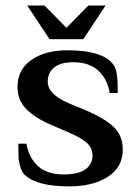

<svg xmlns="http://www.w3.org/2000/svg" viewBox="-20 -661 499 691"><path d="M158.2 -520 78.1 -641.1H140.1L219.2 -561L297.9 -641.1H359.9L279.8 -520ZM229 9.8Q113.8 9.8 69.8 -30.8Q58.6 -41.5 53 -60.5Q47.4 -79.6 46.6 -95.5Q45.9 -111.3 45.9 -144H75.2Q84 -92.8 116.9 -63Q149.9 -33.2 209 -33.2Q262.7 -33.2 287.8 -51.8Q313 -70.3 313 -102.1Q313 -129.4 291 -148.2Q269 -167 223.1 -186L168 -210Q105.5 -236.3 74.2 -268.8Q43 -301.3 43 -348.1Q43 -410.6 92.8 -445.3Q142.6 -480 223.1 -480Q336.4 -480 378.9 -439Q387.7 -430.7 393.1 -419.7Q398.4 -408.7 400.6 -391.8Q402.8 -375 403.3 -362.8Q403.8 -350.6 403.8 -326.2H375Q366.2 -377.4 333.5 -407.2Q300.8 -437 243.2 -437Q198.2 -437 175 -418.2Q151.9 -399.4 151.9 -368.2Q151.9 -343.3 170.7 -324.7Q189.5 -306.2 226.1 -290L286.1 -265.1Q357.9 -234.9 389.9 -203.4Q421.9 -171.9 421.9 -122.1Q421.9 -59.6 368.4 -24.9Q314.9 9.8 229 9.8Z"/></svg>

Font: El Messiri SemiBold
Style: Regular
Weight: 600
Designer: Mohamed Gaber
Foundry: Kief Type Foundry
Version: Version 2.007;PS 002.007;hotconv 1.0.88;makeotf.lib2.5.64775